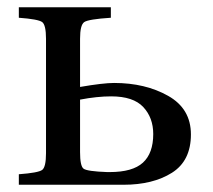

<svg xmlns="http://www.w3.org/2000/svg" viewBox="-20 -510 589 530"><path d="M201 -90Q201 -52 210.5 -44.5Q220 -37 276 -35H283Q346 -35 374.5 -61Q403 -87 403 -140Q403 -185 375.5 -214.5Q348 -244 287 -244Q248 -244 201 -235ZM32 0V-29Q86 -33 96.5 -41Q107 -49 107 -87V-403Q107 -441 96.5 -449Q86 -457 32 -461V-490H286V-461Q224 -457 212.5 -449Q201 -441 201 -403V-270Q265 -281 295 -281Q381 -281 444 -245.5Q507 -210 507 -139Q507 -66 454.5 -33Q402 0 321 0Z"/></svg>

Font: Heuristica
Style: Regular
Weight: 400
Version: Version 1.0.1 ; ttfautohint (v1.4.1)